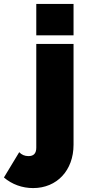

<svg xmlns="http://www.w3.org/2000/svg" viewBox="-131 -750 445 979"><path d="M244 -570V-730H54V-570ZM38 209C159 209 244 119 244 -12V-526H54V3C54 32 41 46 14 46C-5 46 -21 39 -33 26L-111 155C-70 190 -18 209 38 209Z"/></svg>

Font: Raleway Black
Style: Regular
Weight: 900
Designer: Matt McInerney, Pablo Impallari, Rodrigo Fuenzalida
Foundry: Matt McInerney, Pablo Impallari, Rodrigo Fuenzalida
Version: Version 3.000g; ttfautohint (v1.5) -l 8 -r 28 -G 28 -x 14 -D